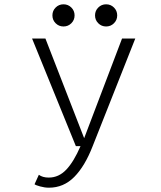

<svg xmlns="http://www.w3.org/2000/svg" viewBox="-20 -679 750 892"><path d="M311.5 -571Q296.5 -556 275 -556Q253.5 -556 238.5 -571Q223.5 -586 223.5 -607.5Q223.5 -629 238.5 -644Q253.5 -659 275 -659Q296.5 -659 311.5 -644Q326.5 -629 326.5 -607.5Q326.5 -586 311.5 -571ZM509.5 -571Q494.5 -556 473 -556Q451.5 -556 436.5 -571Q421.5 -586 421.5 -607.5Q421.5 -629 436.5 -644Q451.5 -659 473 -659Q494.5 -659 509.5 -644Q524.5 -629 524.5 -607.5Q524.5 -586 509.5 -571ZM191 -500 371 -37 547 -500H608.5L410.5 0Q374.5 93 325 143Q275.5 193 207.5 193Q187.5 193 166.8 187.2Q146 181.5 140.5 177L160.5 133Q178 146 206.5 146Q253 146 288 109Q323 72 354 0H332.5L129 -500Z"/></svg>

Font: League Mono UltraLight
Style: Regular
Weight: 200
Width: 6
Designer: Tyler Finck
Foundry: The League of Moveable Type / Tyler Finck
Version: Version 2.210